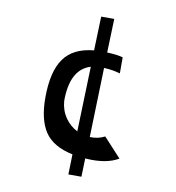

<svg xmlns="http://www.w3.org/2000/svg" viewBox="-91 -827 930 1013"><g transform="rotate(10 373.5 -320.0)"><path d="M500 -126 594 -24Q530 14 423 7Q418 7 416 6L413 105H343L346 -3Q240 -25 196.5 -90Q153 -155 153 -273Q153 -413 203 -483Q253 -553 363 -563L369 -745H439L433 -564Q490 -562 518 -553V-467Q478 -479 431 -481L420 -109Q463 -107 500 -126ZM254 -273Q258 -223 284 -185Q310 -147 350 -127L361 -475Q254 -443 254 -273Z"/></g></svg>

Font: OpenDyslexic
Style: Regular
Weight: 400
Designer: Abbie Gonzalez
Version: Version 0.920;hotconv 1.0.109;makeotfexe 2.5.65596